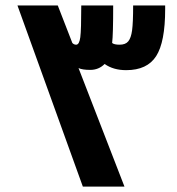

<svg xmlns="http://www.w3.org/2000/svg" viewBox="-20 -694 659 714"><path d="M44.9 -673.8H194.8L249 -534.2Q254.9 -527.8 263.2 -527.8Q274.9 -527.8 278.6 -555.4Q282.2 -583 282.2 -673.8H400.9Q400.9 -564 397 -534.2Q404.3 -527.8 424.8 -527.8Q446.8 -527.8 457 -540.3Q467.3 -552.7 471.2 -581.1Q475.1 -609.4 475.1 -673.8H594.2V-660.2Q594.2 -537.6 560.8 -485.4Q527.3 -433.1 449.2 -433.1Q401.4 -433.1 369.1 -456.1Q347.2 -434.1 315.9 -434.1Q285.6 -434.1 272 -440.9L442.9 0H288.1Z"/></svg>

Font: Droid Arabic Kufi
Style: Bold
Weight: 700
Designer: Pascal Zoghbi
Foundry: Irfont.ir
Version: Version 1.00 February 28, 2013, initial release